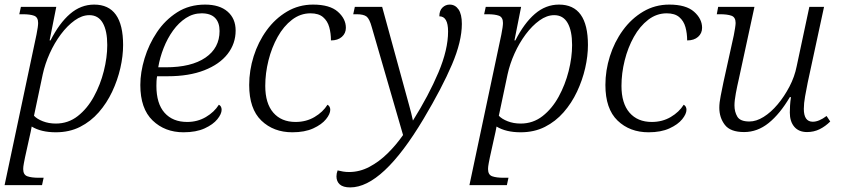

<svg xmlns="http://www.w3.org/2000/svg" viewBox="-27 -566 3664 836"><path d="M-7 240 132 -416Q139 -451 139 -466Q139 -491 121.5 -497.5Q104 -504 72 -504H57L64 -536H218L189 -390H193Q231 -465 278 -505.5Q325 -546 383 -546Q509 -546 509 -370Q509 -322 497 -269.5Q485 -217 461.5 -167Q438 -117 403 -77Q368 -37 321.5 -13.5Q275 10 216 10Q152 10 111 -15Q107 8 101 33L82 119Q80 129 77 144.5Q74 160 74 170Q74 195 92 201.5Q110 208 142 208H163L156 240ZM216 -28Q270 -28 311.5 -60.5Q353 -93 381.5 -145Q410 -197 425 -256.5Q440 -316 440 -370Q440 -432 420.5 -466Q401 -500 362 -500Q330 -500 298 -477Q266 -454 238 -416.5Q210 -379 189.5 -333.5Q169 -288 159 -242L121 -62Q134 -48 159.5 -38Q185 -28 216 -28Z M772 10Q691 10 637.5 -41.5Q584 -93 584 -196Q584 -251 602.5 -312Q621 -373 656.5 -426Q692 -479 744.5 -512.5Q797 -546 866 -546Q929 -546 964 -515.5Q999 -485 999 -433Q999 -376 964 -331Q929 -286 862.5 -260Q796 -234 703 -234H657Q655 -223 654.5 -212.5Q654 -202 654 -192Q654 -115 689.5 -75Q725 -35 788 -35Q833 -35 869.5 -56.5Q906 -78 926 -110Q938 -104 938 -88Q938 -70 919.5 -47Q901 -24 864 -7Q827 10 772 10ZM662 -273H695Q806 -273 867.5 -315Q929 -357 929 -431Q929 -468 909.5 -488Q890 -508 851 -508Q814 -508 782.5 -487.5Q751 -467 726.5 -433Q702 -399 685.5 -357Q669 -315 662 -273Z M1246 10Q1164 10 1111 -41Q1058 -92 1058 -196Q1058 -259 1077.5 -321Q1097 -383 1134 -434Q1171 -485 1222.5 -515.5Q1274 -546 1336 -546Q1409 -546 1444 -515Q1479 -484 1479 -445Q1479 -421 1461.5 -405.5Q1444 -390 1414 -390Q1414 -421 1406.5 -448Q1399 -475 1379.5 -491.5Q1360 -508 1325 -508Q1281 -508 1244.5 -480Q1208 -452 1182 -405.5Q1156 -359 1142 -303Q1128 -247 1128 -192Q1128 -116 1163 -75.5Q1198 -35 1260 -35Q1306 -35 1342.5 -56.5Q1379 -78 1399 -110Q1411 -103 1411 -88Q1411 -70 1392.5 -47Q1374 -24 1337 -7Q1300 10 1246 10Z M1498 250Q1467 250 1452.5 237Q1438 224 1438 202Q1438 189 1443 176Q1455 179 1467 181Q1479 183 1493 183Q1539 183 1581.5 160.5Q1624 138 1661 101.5Q1698 65 1728 22L1592 -447Q1582 -484 1569 -494Q1556 -504 1526 -504H1511L1518 -536H1637L1731 -193Q1744 -144 1754 -109Q1764 -74 1771 -41Q1840 -151 1882 -250.5Q1924 -350 1924 -429Q1924 -495 1886 -495Q1886 -520 1899.5 -533Q1913 -546 1931 -546Q1955 -546 1969.5 -525Q1984 -504 1984 -462Q1984 -386 1941 -285Q1898 -184 1817 -48Q1639 250 1498 250Z M2017 240 2156 -416Q2163 -451 2163 -466Q2163 -491 2145.5 -497.5Q2128 -504 2096 -504H2081L2088 -536H2242L2213 -390H2217Q2255 -465 2302 -505.5Q2349 -546 2407 -546Q2533 -546 2533 -370Q2533 -322 2521 -269.5Q2509 -217 2485.5 -167Q2462 -117 2427 -77Q2392 -37 2345.5 -13.5Q2299 10 2240 10Q2176 10 2135 -15Q2131 8 2125 33L2106 119Q2104 129 2101 144.5Q2098 160 2098 170Q2098 195 2116 201.5Q2134 208 2166 208H2187L2180 240ZM2240 -28Q2294 -28 2335.5 -60.5Q2377 -93 2405.5 -145Q2434 -197 2449 -256.5Q2464 -316 2464 -370Q2464 -432 2444.5 -466Q2425 -500 2386 -500Q2354 -500 2322 -477Q2290 -454 2262 -416.5Q2234 -379 2213.5 -333.5Q2193 -288 2183 -242L2145 -62Q2158 -48 2183.5 -38Q2209 -28 2240 -28Z M2797 10Q2715 10 2662 -41Q2609 -92 2609 -196Q2609 -259 2628.5 -321Q2648 -383 2685 -434Q2722 -485 2773.5 -515.5Q2825 -546 2887 -546Q2960 -546 2995 -515Q3030 -484 3030 -445Q3030 -421 3012.5 -405.5Q2995 -390 2965 -390Q2965 -421 2957.5 -448Q2950 -475 2930.5 -491.5Q2911 -508 2876 -508Q2832 -508 2795.5 -480Q2759 -452 2733 -405.5Q2707 -359 2693 -303Q2679 -247 2679 -192Q2679 -116 2714 -75.5Q2749 -35 2811 -35Q2857 -35 2893.5 -56.5Q2930 -78 2950 -110Q2962 -103 2962 -88Q2962 -70 2943.5 -47Q2925 -24 2888 -7Q2851 10 2797 10Z M3213 9Q3153 9 3129 -22.5Q3105 -54 3105 -97Q3105 -119 3111 -148.5Q3117 -178 3123 -208L3168 -412Q3171 -427 3173.5 -443Q3176 -459 3176 -466Q3176 -491 3158 -497.5Q3140 -504 3108 -504H3094L3100 -536H3258L3190 -222Q3183 -192 3177 -160Q3171 -128 3171 -107Q3171 -79 3183.5 -58Q3196 -37 3236 -37Q3266 -37 3298 -57Q3330 -77 3359 -111.5Q3388 -146 3410.5 -189Q3433 -232 3442 -278L3497 -536H3561L3490 -207Q3484 -177 3478.5 -146.5Q3473 -116 3473 -92Q3473 -36 3512 -36Q3539 -36 3572 -61L3588 -37Q3567 -16 3542 -3.5Q3517 9 3487 9Q3451 9 3431.5 -14Q3412 -37 3412 -76Q3412 -89 3413 -106.5Q3414 -124 3417 -143H3412Q3369 -70 3320 -30.5Q3271 9 3213 9Z"/></svg>

Font: Noto Serif Light
Style: Italic
Weight: 300
Italic angle: -12°
Designer: Monotype Design Team
Foundry: Monotype Imaging Inc.
Version: Version 2.013